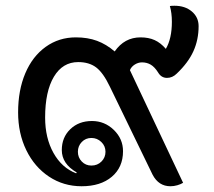

<svg xmlns="http://www.w3.org/2000/svg" viewBox="-20 -639 744 668"><path d="M43 -248Q43 -325 68 -384Q93 -443 139 -476Q185 -509 244 -509Q285 -509 317.5 -497Q350 -485 379 -460Q413 -509 469 -509Q497 -509 518 -499.5Q539 -490 557 -469Q578 -505 578 -563Q578 -594 571 -618Q576 -619 587 -619Q624 -619 647.5 -599Q671 -579 671 -548Q671 -501 653 -461Q635 -421 595 -383Q580 -368 561 -368Q541 -368 530 -387Q518 -406 504.5 -414Q491 -422 474 -422Q461 -422 449 -414.5Q437 -407 432 -395L617 -3Q609 2 597 5.5Q585 9 573 9Q532 9 511 -31L362 -338Q339 -386 314.5 -404.5Q290 -423 252 -423Q198 -423 167.5 -372Q137 -321 137 -230Q137 -159 166 -107Q195 -55 245 -36L247 -39Q195 -69 195 -117Q195 -161 224.5 -189.5Q254 -218 300 -218Q344 -218 376 -187Q408 -156 408 -113Q408 -57 369 -24Q330 9 264 9Q201 9 150.5 -24.5Q100 -58 71.5 -116.5Q43 -175 43 -248ZM347 -111Q347 -131 332.5 -145Q318 -159 298 -159Q278 -159 264.5 -145Q251 -131 251 -111Q251 -91 264.5 -77Q278 -63 298 -63Q319 -63 333 -77Q347 -91 347 -111Z"/></svg>

Font: K2D Medium
Style: Regular
Weight: 500
Designer: Katatrad Aksorn Co.,Ltd.
Foundry: Cadson Demak Co.,Ltd.
Version: Version 1.000; ttfautohint (v1.6)